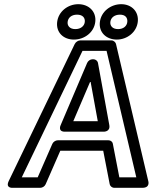

<svg xmlns="http://www.w3.org/2000/svg" viewBox="-20 -872 748 917"><path d="M544 -733C517 -733 505 -749 507 -767C509 -787 526 -802 553 -802C579 -802 590 -787 588 -767C586 -748 570 -733 544 -733ZM538 -683C587 -683 632 -718 638 -767C644 -817 608 -852 559 -852C509 -852 463 -817 457 -767C451 -717 488 -683 538 -683ZM340 -733C313 -733 301 -749 303 -767C305 -787 321 -802 348 -802C375 -802 387 -787 385 -767C383 -749 367 -733 340 -733ZM333 -683C383 -683 429 -717 435 -767C441 -817 404 -852 354 -852C304 -852 259 -817 253 -767C247 -717 283 -683 333 -683ZM290 -243H474C476 -243 508 -242 502 -275L448 -571C446 -582 436 -589 426 -589H422C411 -589 400 -581 396 -571L270 -275C269 -273 255 -243 290 -243ZM330 -293 412 -485 447 -293ZM550 -25 519 -185C517 -196 508 -202 498 -202H256C245 -202 234 -194 230 -185L160 -25H84L374 -629H489L631 -25ZM504 8C506 17 515 25 526 25H660C699 25 688 -8 688 -8L534 -662C532 -670 523 -679 512 -679H363C354 -679 342 -672 337 -662L22 -8C4 29 42 25 42 25H172C182 25 193 19 198 8L268 -152H473Z"/></svg>

Font: Falling Sky
Style: ExtOuObl
Weight: 400
Designer: Paul D. Hunt
Foundry: Adobe Systems Incorporated
Version: Version 1.02